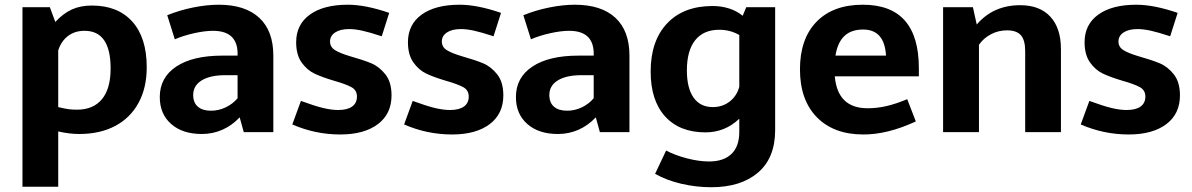

<svg xmlns="http://www.w3.org/2000/svg" viewBox="-20 -554 4997 805"><path d="M595.2 -272Q595.2 -185.1 560.5 -122.1Q525.9 -59.1 462.4 -25.6Q398.9 7.8 312 7.8Q271 7.8 224.1 -2.9V229H74.2V-523.9H189L211.9 -461.9Q245.1 -498 281.5 -514.4Q317.9 -530.8 365.2 -530.8Q474.1 -530.8 534.7 -463.4Q595.2 -396 595.2 -272ZM443.8 -267.1Q443.8 -425.3 334 -424.8Q293.9 -424.8 265.4 -403.3Q236.8 -381.8 224.1 -342.8V-105Q252.9 -98.1 267.6 -96.2Q282.2 -94.2 303.2 -94.2Q371.1 -94.2 407.5 -138.2Q443.8 -182.1 443.8 -267.1Z M1126 -320.8V0H1002L984.9 -62Q952.6 -27.8 912.4 -10Q872.1 7.8 826.2 7.8Q745.1 7.8 697.5 -34.2Q649.9 -76.2 649.9 -147Q649.9 -229 719 -274.9Q788.1 -320.8 912.1 -320.8H976.1V-334Q973.1 -424.8 873 -424.8Q838.9 -424.8 793.9 -414.8Q749 -404.8 712.9 -389.2L681.2 -490.2Q732.9 -511.2 790 -522.7Q847.2 -534.2 897 -534.2Q1007.8 -534.2 1066.9 -479.5Q1126 -424.8 1126 -320.8ZM790 -155.8Q790 -123.5 809.6 -106.7Q829.1 -89.8 864.7 -89.8Q897 -89.8 926.5 -104Q956.1 -118.2 976.1 -142.1V-238.8H924.8Q860.8 -238.8 825.4 -216.8Q790 -194.8 790 -155.8Z M1611.8 -500 1580.6 -401.9Q1528.8 -418.9 1498.3 -425.5Q1467.8 -432.1 1443.8 -432.1Q1406.7 -432.1 1385.3 -418Q1363.8 -403.8 1363.8 -379.9Q1363.8 -356.9 1384.3 -344Q1404.8 -331.1 1445.8 -318.8Q1502.9 -302.7 1536.4 -288.8Q1569.8 -274.9 1595.7 -242.4Q1621.6 -210 1621.6 -153.8Q1621.6 -76.7 1564.2 -33.4Q1506.8 9.8 1406.7 9.8Q1301.8 9.8 1205.6 -32.2L1241.7 -130.9Q1298.8 -109.9 1334.2 -101.3Q1369.6 -92.8 1397.5 -92.8Q1436.5 -92.8 1456.5 -107.4Q1476.6 -122.1 1476.6 -148.9Q1476.6 -175.8 1453.6 -188.5Q1430.7 -201.2 1379.4 -215.8Q1331.5 -230 1299.6 -244.9Q1267.6 -259.8 1244.6 -292Q1221.7 -324.2 1221.7 -377Q1221.7 -451.2 1279.1 -492.7Q1336.4 -534.2 1438.5 -534.2Q1512.7 -534.2 1611.8 -500Z M2080.6 -500 2049.3 -401.9Q1997.6 -418.9 1967 -425.5Q1936.5 -432.1 1912.6 -432.1Q1875.5 -432.1 1854 -418Q1832.5 -403.8 1832.5 -379.9Q1832.5 -356.9 1853 -344Q1873.5 -331.1 1914.6 -318.8Q1971.7 -302.7 2005.1 -288.8Q2038.6 -274.9 2064.5 -242.4Q2090.3 -210 2090.3 -153.8Q2090.3 -76.7 2033 -33.4Q1975.6 9.8 1875.5 9.8Q1770.5 9.8 1674.3 -32.2L1710.4 -130.9Q1767.6 -109.9 1803 -101.3Q1838.4 -92.8 1866.2 -92.8Q1905.3 -92.8 1925.3 -107.4Q1945.3 -122.1 1945.3 -148.9Q1945.3 -175.8 1922.4 -188.5Q1899.4 -201.2 1848.1 -215.8Q1800.3 -230 1768.3 -244.9Q1736.3 -259.8 1713.4 -292Q1690.4 -324.2 1690.4 -377Q1690.4 -451.2 1747.8 -492.7Q1805.2 -534.2 1907.2 -534.2Q1981.4 -534.2 2080.6 -500Z M2619.1 -320.8V0H2495.1L2478 -62Q2445.8 -27.8 2405.5 -10Q2365.2 7.8 2319.3 7.8Q2238.3 7.8 2190.7 -34.2Q2143.1 -76.2 2143.1 -147Q2143.1 -229 2212.2 -274.9Q2281.2 -320.8 2405.3 -320.8H2469.2V-334Q2466.3 -424.8 2366.2 -424.8Q2332 -424.8 2287.1 -414.8Q2242.2 -404.8 2206.1 -389.2L2174.3 -490.2Q2226.1 -511.2 2283.2 -522.7Q2340.3 -534.2 2390.1 -534.2Q2501 -534.2 2560.1 -479.5Q2619.1 -424.8 2619.1 -320.8ZM2283.2 -155.8Q2283.2 -123.5 2302.7 -106.7Q2322.3 -89.8 2357.9 -89.8Q2390.1 -89.8 2419.7 -104Q2449.2 -118.2 2469.2 -142.1V-238.8H2418Q2354 -238.8 2318.6 -216.8Q2283.2 -194.8 2283.2 -155.8Z M3093.8 -487.8 3108.9 -523.9H3230V-8.8Q3230 108.4 3158 169.7Q3085.9 231 2961.9 231Q2898.9 231 2836.9 216.6Q2774.9 202.1 2726.6 174.8L2772.9 77.1Q2808.1 96.2 2858.9 109.6Q2909.7 123 2952.6 123Q3013.7 123 3046.6 91.6Q3079.6 60.1 3079.6 -1V-56.2Q3019.5 1 2938 1Q2829.1 1 2768.6 -65.9Q2708 -132.8 2708 -253.9Q2708 -382.8 2776.9 -455.8Q2845.7 -528.8 2967.8 -528.8Q3004.9 -528.8 3037.4 -518.3Q3069.8 -507.8 3093.8 -487.8ZM2859.9 -258.8Q2859.9 -184.6 2887.9 -144.8Q2916 -105 2968.8 -105Q3008.8 -105 3038.8 -127.9Q3068.8 -150.9 3079.6 -189.9V-407.2Q3041.5 -429.2 2995.6 -429.2Q2929.7 -429.2 2894.8 -385.5Q2859.9 -341.8 2859.9 -258.8Z M3617.7 -100.1Q3656.7 -100.1 3696.3 -109.1Q3735.8 -118.2 3783.7 -138.2L3819.8 -44.9Q3700.7 10.3 3599.6 9.8Q3475.6 9.8 3404.8 -62.5Q3334 -134.8 3334 -263.2Q3334 -391.1 3403.3 -462.6Q3472.7 -534.2 3597.7 -534.2Q3832.5 -534.2 3832.5 -268.1V-233.9H3480Q3491.7 -100.1 3617.7 -100.1ZM3598.6 -430.2Q3548.8 -430.2 3520.3 -403.1Q3491.7 -376 3482.9 -320.8H3694.8Q3688.5 -430.2 3598.6 -430.2Z M4257.3 -532.2Q4339.4 -532.2 4383.8 -484.1Q4428.2 -436 4428.2 -348.1V0H4278.3V-339.8Q4278.3 -385.7 4260.3 -406.2Q4242.2 -426.8 4202.1 -426.8Q4166 -426.8 4134.8 -410.4Q4103.5 -394 4084.5 -366.2V0H3934.1V-523.9H4059.1L4075.2 -451.2Q4144.5 -532.2 4257.3 -532.2Z M4917.5 -500 4886.2 -401.9Q4834.5 -418.9 4804 -425.5Q4773.4 -432.1 4749.5 -432.1Q4712.4 -432.1 4690.9 -418Q4669.4 -403.8 4669.4 -379.9Q4669.4 -356.9 4689.9 -344Q4710.4 -331.1 4751.5 -318.8Q4808.6 -302.7 4842 -288.8Q4875.5 -274.9 4901.4 -242.4Q4927.2 -210 4927.2 -153.8Q4927.2 -76.7 4869.9 -33.4Q4812.5 9.8 4712.4 9.8Q4607.4 9.8 4511.2 -32.2L4547.4 -130.9Q4604.5 -109.9 4639.9 -101.3Q4675.3 -92.8 4703.1 -92.8Q4742.2 -92.8 4762.2 -107.4Q4782.2 -122.1 4782.2 -148.9Q4782.2 -175.8 4759.3 -188.5Q4736.3 -201.2 4685.1 -215.8Q4637.2 -230 4605.2 -244.9Q4573.2 -259.8 4550.3 -292Q4527.3 -324.2 4527.3 -377Q4527.3 -451.2 4584.7 -492.7Q4642.1 -534.2 4744.1 -534.2Q4818.4 -534.2 4917.5 -500Z"/></svg>

Font: Sarala
Style: Bold
Weight: 700
Designer: Andres Torresi
Foundry: Huerta Tipografica
Version: Version 1.004;PS 001.003;hotconv 1.0.70;makeotf.lib2.5.58329